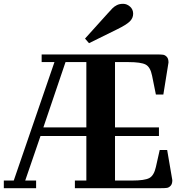

<svg xmlns="http://www.w3.org/2000/svg" viewBox="-40 -985 972 1005"><path d="M-20 0V-40H32L245 -660H178V-700H781Q803 -700 813.5 -698.5Q824 -697 833 -687.5Q842 -678 842 -658L815 -490H776L756 -589Q747 -634 722.5 -647Q698 -660 632 -660H562V-318H792V-273H562V-40H652Q717 -40 741.5 -53Q766 -66 776 -111L796 -200H835L862 -42Q862 -22 853 -12.5Q844 -3 833.5 -1.5Q823 0 801 0H352V-40H412V-273H172L92 -40H149V0ZM412 -318V-660H303L187 -318ZM574 -832 426 -759 405 -783 524 -915Q541 -934 549.5 -942.5Q558 -951 571.5 -958Q585 -965 604.5 -965Q624 -965 640.5 -950.5Q657 -936 657 -913Q657 -890 639 -872.5Q621 -855 574 -832Z"/></svg>

Font: Croissant One
Style: Regular
Weight: 400
Designer: Eduardo Rodriguez Tunni
Foundry: Eduardo Rodriguez Tunni
Version: Version 1.001